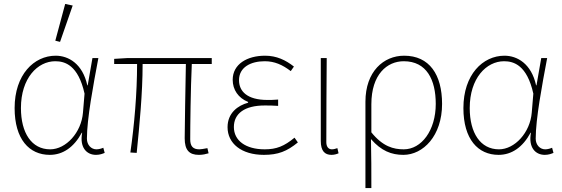

<svg xmlns="http://www.w3.org/2000/svg" viewBox="-20 -772 2844 972"><path d="M232 12C298 12 354 -26 394 -100H396C382 -26 418 12 466 12C486 12 500 6 510 2L503 -24C494 -20 480 -16 468 -16C442 -16 420 -38 420 -70C420 -170 452 -340 478 -478H448L424 -340H422C398 -450 326 -490 262 -490C152 -490 54 -394 54 -225C54 -67 128 12 232 12ZM234 -16C140 -16 86 -99 86 -225C86 -376 170 -462 260 -462C309 -462 376 -442 408 -298L400 -202C392 -101 314 -16 234 -16ZM284 -560 348 -744 310 -752 260 -566Z M987 12C1008 12 1021 8 1036 4L1030 -22C1009 -18 997 -16 989 -16C957 -16 943 -32 943 -66C943 -132 945 -319 951 -448H1052V-478H624L558 -474V-448H674C674 -300 660 -140 640 0L672 2C686 -138 702 -298 702 -448H921C919 -323 915 -138 915 -72C915 -12 938 12 987 12Z M1316 12C1388 12 1433 -6 1488 -51L1471 -75C1419 -32 1380 -16 1320 -16C1224 -16 1164 -60 1164 -129C1164 -197 1218 -238 1320 -238C1342 -238 1360 -238 1388 -236V-268C1363 -266 1352 -266 1334 -266C1231 -266 1190 -310 1190 -366C1190 -432 1250 -462 1320 -462C1370 -462 1410 -444 1452 -412L1468 -435C1426 -468 1380 -490 1322 -490C1232 -490 1158 -448 1158 -368C1158 -318 1186 -276 1236 -256V-252C1184 -238 1132 -200 1132 -128C1132 -46 1202 12 1316 12Z M1658 12C1673 12 1685 8 1694 4L1688 -22C1676 -18 1669 -16 1660 -16C1644 -16 1632 -28 1632 -52C1632 -196 1633 -334 1634 -478H1604V-58C1604 -8 1624 12 1658 12Z M1830 180H1860C1860 84 1860 28 1858 -68C1910 -8 1962 12 2022 12C2122 12 2218 -84 2218 -246C2218 -394 2154 -490 2026 -490C1922 -490 1830 -410 1830 -257ZM2024 -16C1972 -16 1918 -30 1860 -102V-244C1860 -396 1940 -462 2024 -462C2140 -462 2186 -368 2186 -246C2186 -112 2114 -16 2024 -16Z M2504 12C2570 12 2626 -26 2666 -100H2668C2654 -26 2690 12 2738 12C2758 12 2772 6 2782 2L2775 -24C2766 -20 2752 -16 2740 -16C2714 -16 2692 -38 2692 -70C2692 -170 2724 -340 2750 -478H2720L2696 -340H2694C2670 -450 2598 -490 2534 -490C2424 -490 2326 -394 2326 -225C2326 -67 2400 12 2504 12ZM2506 -16C2412 -16 2358 -99 2358 -225C2358 -376 2442 -462 2532 -462C2581 -462 2648 -442 2680 -298L2672 -202C2664 -101 2586 -16 2506 -16Z"/></svg>

Font: Source Sans Pro ExtraLight
Style: Regular
Weight: 200
Designer: Paul D. Hunt
Foundry: Adobe Systems Incorporated
Version: Version 3.006;hotconv 1.0.111;makeotfexe 2.5.65597